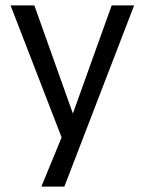

<svg xmlns="http://www.w3.org/2000/svg" viewBox="-20 -510 537 710"><path d="M133 180 219 -29V27L19 -490H107L256 -72H243L393 -490H476L218 180Z"/></svg>

Font: Nunito Sans 10pt SemiCondensed
Style: Regular
Weight: 400
Width: 4
Designer: Vernon Adams
Foundry: Vernon Adams
Version: Version 3.101;gftools[0.9.27]